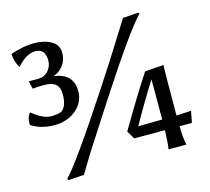

<svg xmlns="http://www.w3.org/2000/svg" viewBox="-106 -850 1087 995"><g transform="rotate(-15 437.5 -352.5)"><path d="M771 -101Q771 -39 780 -3V0H685V-3Q690 -29 692 -96V-101Q609 -101 527 -101L502 -145Q598 -309 672 -422L772 -429Q770 -375 770 -159Q786 -159 816.5 -161Q847 -163 849 -163L837 -101ZM207 -521Q311 -507 311 -413Q311 -354 264 -314Q217 -274 146.5 -274Q76 -274 23 -308Q23 -312 23 -315Q23 -352 41 -371Q100 -323 140.5 -323Q181 -323 200 -333Q229 -356 229 -417Q229 -456 209 -472.5Q189 -489 148 -489Q107 -489 89 -486H86L76 -528H128Q160 -528 181 -551.5Q202 -575 202 -606Q202 -670 149 -670Q100 -670 49 -612Q29 -644 26 -688Q96 -712 151 -712Q206 -712 244 -691Q282 -670 282 -627Q282 -584 257.5 -555.5Q233 -527 207 -521ZM137 13Q200 -50 426 -394Q497 -501 633 -719L715 -725L721 -718Q653 -650 445 -330Q330 -152 292 -93L227 14L143 20ZM693 -158V-373Q631 -276 564 -156Q607 -156 693 -158Z"/></g></svg>

Font: Asul
Style: Regular
Weight: 400
Version: Version 1.001